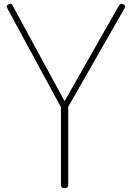

<svg xmlns="http://www.w3.org/2000/svg" viewBox="-20 -974 692 1008"><path d="M319 14Q300 14 300 -1V-411L18 -931Q14 -939 16 -943.5Q18 -948 26 -952Q37 -956 41 -952.5Q45 -949 50 -938L319 -443L600 -937Q607 -949 612 -952.5Q617 -956 625 -952Q635 -948 636.5 -943.5Q638 -939 634 -931L338 -413V-1Q338 14 319 14Z"/></svg>

Font: Playwrite US Modern Thin
Style: Regular
Weight: 250
Designer: Veronika Burian, José Scaglione
Foundry: TypeTogether
Version: Version 1.003